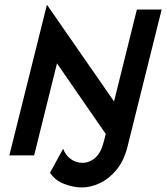

<svg xmlns="http://www.w3.org/2000/svg" viewBox="-20 -666 713 823"><path d="M331.2 137.5Q295.1 137.5 255.6 122.6Q216 107.6 194.4 74.3L250.7 -28.5Q259.7 -2.8 281.9 14.6Q304.2 31.9 334 31.9Q363.9 31.9 388.5 10.1Q413.2 -11.8 425 -59L433.3 -91.7L224.3 -394.4L126.4 0H20.1L181.2 -645.8L468.8 -231.2L566.7 -625H672.9L526.4 -36.8Q511.1 23.6 479.2 62.2Q447.2 100.7 408 119.1Q368.8 137.5 331.2 137.5Z"/></svg>

Font: Afacad SemiBold
Style: Italic
Weight: 600
Italic angle: -14°
Designer: Kristian Moeller
Foundry: Dicotype
Version: Version 1.000